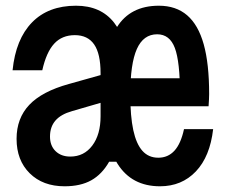

<svg xmlns="http://www.w3.org/2000/svg" viewBox="-20 -636 790 672"><path d="M342 -305Q342 -465 389 -540.5Q436 -616 536 -616Q596 -616 635 -582.5Q674 -549 693 -481Q712 -413 712 -307Q712 -292 710 -264H410V-362H647L610 -305Q610 -420 592 -468Q574 -516 530 -516Q482 -516 459 -464.5Q436 -413 436 -305Q436 -229 446.5 -180.5Q457 -132 478.5 -108Q500 -84 534 -84Q568 -84 590.5 -108.5Q613 -133 624 -184H726Q715 -88 665.5 -36Q616 16 540 16Q441 16 391.5 -62.5Q342 -141 342 -305ZM342 -279 232 -247Q193 -236 174 -214Q155 -192 155 -158Q155 -126 174.5 -107Q194 -88 226 -88Q274 -88 303 -126.5Q332 -165 332 -229V-380Q332 -448 309.5 -480.5Q287 -513 242 -513Q197 -513 169.5 -483Q142 -453 128 -390H24Q35 -499 92 -557.5Q149 -616 246 -616Q333 -616 379.5 -556.5Q426 -497 426 -388V-100L402 -70H362Q337 -26 299.5 -5Q262 16 206 16Q130 16 84 -29.5Q38 -75 38 -150Q38 -222 82.5 -269Q127 -316 221 -342L342 -376Z"/></svg>

Font: Martian Mono VF sWd Rg
Style: Regular
Weight: 400
Width: 6
Monospace: yes
Designer: Roman Shamin
Foundry: Evil Martians
Version: Version 1.100